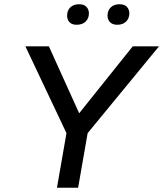

<svg xmlns="http://www.w3.org/2000/svg" viewBox="-20 -887 771 907"><path d="M249 0 294 -258 100 -668H211L354 -352L607 -668H731L394 -258L349 0ZM534 -770Q512 -770 500 -782Q488 -794 488 -813Q488 -838 503.5 -852.5Q519 -867 545 -867Q568 -867 579.5 -854.5Q591 -842 591 -824Q591 -800 575.5 -785Q560 -770 534 -770ZM342 -770Q320 -770 308.5 -782Q297 -794 297 -813Q297 -838 312.5 -852.5Q328 -867 354 -867Q377 -867 388.5 -854.5Q400 -842 400 -824Q400 -800 384.5 -785Q369 -770 342 -770Z"/></svg>

Font: Gantari Medium
Style: Italic
Weight: 500
Italic angle: -10°
Designer: Anugrah Pasau
Foundry: Lafontype
Version: Version 1.000